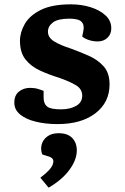

<svg xmlns="http://www.w3.org/2000/svg" viewBox="-20 -558 576 885"><path d="M261 -54Q303 -54 331 -70Q359 -86 359 -117Q359 -148 329.5 -165.5Q300 -183 251 -200Q205 -214 164 -233Q123 -252 97.5 -284Q72 -316 72 -370Q72 -409 94.5 -448Q117 -487 168.5 -512.5Q220 -538 307 -538Q355 -538 397 -525Q439 -512 466 -487.5Q493 -463 493 -427Q493 -401 475.5 -384Q458 -367 430 -367Q408 -367 388 -374Q368 -381 359 -390L364 -415Q370 -442 356.5 -457Q343 -472 300 -472Q247 -472 224 -454.5Q201 -437 201 -412Q201 -385 229 -367.5Q257 -350 307 -334Q348 -319 389 -301Q430 -283 457.5 -252.5Q485 -222 485 -169Q485 -86 420 -36Q355 14 245 14Q191 14 145.5 3Q100 -8 73 -30Q46 -52 46 -85Q46 -119 67.5 -136Q89 -153 119 -153Q139 -153 155.5 -148Q172 -143 181 -139V-108Q181 -80 197 -67Q213 -54 261 -54ZM204 307 166 261Q194 240 210 221.5Q226 203 226 185Q226 171 207 164L175 154Q166 131 172 108.5Q178 86 198 71Q218 56 250 56Q292 56 313 78Q334 100 334 135Q334 179 299.5 225.5Q265 272 204 307Z"/></svg>

Font: Literata 7pt
Style: Bold Italic
Weight: 700
Italic angle: -2°
Designer: Latin by Veronika Burian and Jose Scaglione. Greek by Irene Vlachou. Cyrillic by Vera Evstafieva
Foundry: TypeTogether
Version: Version 3.002